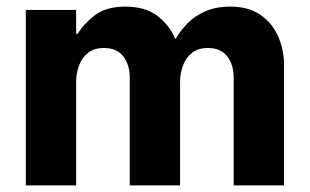

<svg xmlns="http://www.w3.org/2000/svg" viewBox="-20 -560 936 580"><path d="M58 0V-530H210V-458H215Q232 -487 266 -513.5Q300 -540 359 -540Q419 -540 455.5 -512Q492 -484 509 -443H511Q524 -466 545.5 -488.5Q567 -511 599.5 -525.5Q632 -540 676 -540Q731 -540 767 -515Q803 -490 820.5 -449.5Q838 -409 838 -363V0H686V-325Q686 -364 666.5 -389.5Q647 -415 608 -415Q578 -415 559.5 -400Q541 -385 532.5 -361.5Q524 -338 524 -313V0H372V-325Q372 -364 352.5 -389.5Q333 -415 294 -415Q264 -415 245.5 -400Q227 -385 218.5 -361.5Q210 -338 210 -313V0Z"/></svg>

Font: Be Vietnam Pro
Style: Bold
Weight: 700
Designer: Lam Bao, Tony Le, Vietanh Nguyen
Foundry: Yellow Type Foundry
Version: Version 1.002; ttfautohint (v1.8.3)